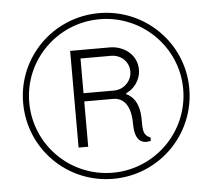

<svg xmlns="http://www.w3.org/2000/svg" viewBox="-51 -751 887 815"><g transform="rotate(-5 392.5 -343.0)"><path d="M754 -344C754 -539 595 -696 400 -696C204 -696 46 -539 46 -344C46 -147 204 10 400 10C595 10 754 -147 754 -344ZM728 -344C728 -162 580 -16 400 -16C219 -16 72 -162 72 -344C72 -524 219 -670 400 -670C580 -670 728 -524 728 -344ZM572 -137V-151C541 -163 541 -185 541 -229C541 -311 504 -335 485 -343V-347C516 -360 548 -395 548 -443C548 -506 493 -547 433 -547H264V-135H305V-328H430C449 -328 503 -320 503 -215C503 -145 532 -134 553 -134C561 -134 572 -137 572 -137ZM435 -363H305V-511H435C477 -511 511 -480 511 -438C511 -397 477 -363 435 -363Z"/></g></svg>

Font: Chivo Light
Style: Italic
Weight: 300
Italic angle: -8°
Designer: Hector Gatti
Foundry: Omnibus-Type
Version: Version 1.003;PS 001.003;hotconv 1.0.70;makeotf.lib2.5.58329